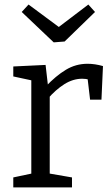

<svg xmlns="http://www.w3.org/2000/svg" viewBox="-20 -814 482 834"><path d="M37.7 0V-43.3L126.3 -62L116 -47.3V-478.3L127.3 -462.7L37.7 -482V-525.3L178 -532L189.3 -434L178.3 -437.7Q222.7 -484.7 266 -510.8Q309.3 -537 360.3 -537Q392.3 -537 427.3 -527L420.7 -381H371.3L359 -485.7L368 -468Q360.7 -470 352.7 -471Q344.7 -472 337 -472Q297 -472 259.3 -448.2Q221.7 -424.3 188.3 -385.7L196 -410V-47.3L184.3 -62L292.7 -43.3V0ZM363.7 -794.3 392.7 -762 260.7 -633.7 213.3 -630 74.3 -762 104 -794.3 262.7 -676.7 209.7 -677.3Z"/></svg>

Font: Bitter Thin
Style: Regular
Weight: 100
Designer: Sol Matas, and Bitter project Authors
Foundry: Sol Matas
Version: Version 2.002